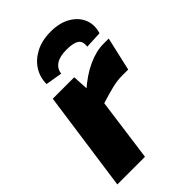

<svg xmlns="http://www.w3.org/2000/svg" viewBox="-217 -812 898 898"><g transform="rotate(-45 232.0 -363.0)"><path d="M222 -497 228 -388 244 -375 193 0H10L80 -497ZM464 -511 426 -344H384Q353 -344 316.5 -335Q280 -326 223 -308L216 -411Q272 -461 326.5 -486Q381 -511 430 -511ZM191 -552 108 -566Q108 -610 130.5 -646Q153 -682 195 -704Q237 -726 295 -726Q354 -726 394 -702.5Q434 -679 449.5 -641Q465 -603 451 -559L366 -555Q371 -588 351.5 -601Q332 -614 288 -614Q242 -614 218 -597.5Q194 -581 191 -552Z"/></g></svg>

Font: Exo 2 ExtraBold
Style: Italic
Weight: 800
Italic angle: -8°
Designer: Natanael Gama
Foundry: Natanael Gama
Version: Version 2.010